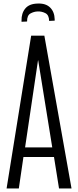

<svg xmlns="http://www.w3.org/2000/svg" viewBox="-20 -1060 439 1080"><path d="M17.1 0 155.3 -859.4H229.5L382.3 0H312L283.7 -176.8H111.8L85.9 0ZM121.1 -231H273.9L194.8 -720.7H193.8ZM101.1 -937.5V-943.8Q100.1 -985.4 122.3 -1012.2Q144.5 -1039.1 191.9 -1040Q237.3 -1042 262 -1017.6Q286.6 -993.2 287.6 -951.2V-943.8L256.3 -942.4Q255.9 -975.6 235.1 -986.1Q214.4 -996.6 191.9 -995.6Q171.4 -995.1 151.6 -984.4Q131.8 -973.6 132.3 -939Z"/></svg>

Font: Antonio Thin
Style: Regular
Weight: 250
Designer: Vernon Adams
Foundry: Vernon Adams
Version: Version 1.002